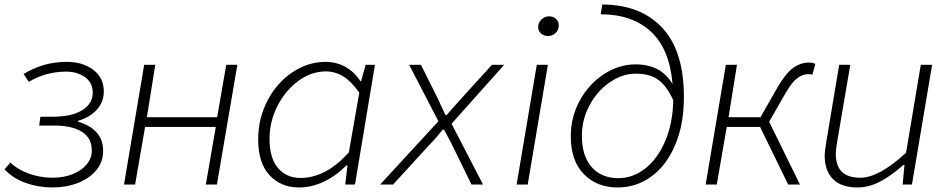

<svg xmlns="http://www.w3.org/2000/svg" viewBox="-24 -814 4179 847"><path d="M-4 -67 22 -97Q55 -65 105 -47.5Q155 -30 208 -30Q255 -30 294.5 -45Q334 -60 357.5 -87.5Q381 -115 381 -150Q381 -205 337.5 -232.5Q294 -260 217 -260H149L154 -299H206Q293 -299 339 -328Q385 -357 385 -405Q385 -450 350.5 -474Q316 -498 268 -498Q179 -498 103 -453L80 -488Q126 -515 172 -528Q218 -541 272 -541Q341 -541 387.5 -506Q434 -471 434 -410Q434 -363 402 -329Q370 -295 320 -281V-277Q371 -263 401 -231Q431 -199 431 -148Q431 -100 401 -63.5Q371 -27 320 -7Q269 13 207 13Q146 13 89.5 -7Q33 -27 -4 -67Z M612 -528H661L624 -297H934L974 -528H1023L933 0H884L928 -254H616L572 0H523Z M1115 -199Q1115 -292 1156.5 -371Q1198 -450 1266.5 -495.5Q1335 -541 1412 -541Q1461 -541 1500.5 -518.5Q1540 -496 1566 -456H1569L1589 -528H1630L1542 0H1499L1509 -84H1504Q1457 -37 1403.5 -12Q1350 13 1295 13Q1215 13 1165 -41Q1115 -95 1115 -199ZM1515 -142 1561 -405Q1527 -454 1491 -476.5Q1455 -499 1414 -499Q1349 -499 1291.5 -456.5Q1234 -414 1199.5 -345.5Q1165 -277 1165 -202Q1165 -116 1202.5 -72.5Q1240 -29 1302 -29Q1414 -29 1515 -142Z M1910 -279 1781 -528H1833L1899 -396Q1916 -362 1923 -345L1941 -307H1947Q1962 -325 2009 -377L2027 -397L2146 -528H2200L1968 -268L2107 0H2056L1987 -141Q1969 -180 1935 -242H1929Q1901 -206 1872 -177L1841 -143L1710 0H1653Z M2344 -528H2393L2304 0H2255ZM2350 -694Q2350 -714 2364.5 -728Q2379 -742 2398 -742Q2416 -742 2428.5 -731Q2441 -720 2441 -701Q2441 -681 2426.5 -668Q2412 -655 2393 -655Q2376 -655 2363 -666Q2350 -677 2350 -694Z M2494 -213Q2494 -299 2534.5 -372Q2575 -445 2641 -487.5Q2707 -530 2780 -530Q2892 -530 2943 -443Q2930 -598 2847.5 -674.5Q2765 -751 2626 -751L2633 -794Q2801 -794 2897 -692Q2993 -590 2993 -386Q2993 -265 2954.5 -174.5Q2916 -84 2849.5 -35.5Q2783 13 2700 13Q2609 13 2551.5 -46Q2494 -105 2494 -213ZM2704 -28Q2767 -28 2821.5 -70Q2876 -112 2910 -190.5Q2944 -269 2946 -372Q2919 -432 2882 -460.5Q2845 -489 2781 -489Q2721 -489 2666 -451Q2611 -413 2577 -350Q2543 -287 2543 -215Q2543 -125 2586.5 -76.5Q2630 -28 2704 -28Z M3178 -528H3227L3190 -297H3331L3405 -427Q3442 -491 3475 -514.5Q3508 -538 3545 -538Q3561 -538 3573 -532L3560 -485Q3551 -486 3542 -487Q3517 -487 3493 -469Q3469 -451 3442 -404L3369 -277L3505 0H3453L3329 -254H3182L3138 0H3089Z M3614 -129Q3614 -145 3621 -187L3678 -528H3727L3670 -194Q3663 -154 3663 -137Q3663 -82 3690 -56Q3717 -30 3772 -30Q3853 -30 3973 -140L4038 -528H4088L3999 0H3958L3966 -86H3961Q3908 -39 3858.5 -13Q3809 13 3759 13Q3687 13 3650.5 -24Q3614 -61 3614 -129Z"/></svg>

Font: Nebula Sans Light
Style: Regular
Weight: 300
Italic angle: -9°
Designer: Paul D. Hunt for Adobe (as Source Sans)
Foundry: Nebula Entertainment & Broadcasting LLC
Version: Version 1.010